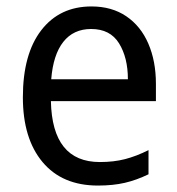

<svg xmlns="http://www.w3.org/2000/svg" viewBox="-20 -566 550 596"><path d="M264 -546Q327 -546 372 -515.5Q417 -485 440.5 -430.5Q464 -376 464 -306V-252H138Q142 -63 290 -63Q333 -63 368 -72Q403 -81 441 -100V-25Q404 -7 367.5 1.5Q331 10 284 10Q173 10 112 -63Q51 -136 51 -264Q51 -398 108 -472Q165 -546 264 -546ZM263 -476Q208 -476 176.5 -436Q145 -396 139 -320H377Q377 -387 349.5 -431.5Q322 -476 263 -476Z"/></svg>

Font: Noto Sans Sinhala SemiCondensed
Style: Regular
Weight: 400
Width: 4
Designer: Jelle Bosma - Monotype Design Team
Foundry: Monotype Imaging Inc.
Version: Version 2.006; ttfautohint (v1.8.4.7-5d5b)